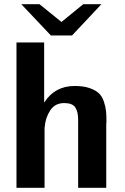

<svg xmlns="http://www.w3.org/2000/svg" viewBox="-20 -889 592 909"><path d="M81 -869H167L271 -785L374 -869H460L321 -721H221ZM58 0V-688H189V-467V-403Q239 -482 334 -482Q375 -482 404 -472Q433 -462 448.5 -447Q464 -432 472 -407.5Q480 -383 482 -363Q484 -343 484 -312Q484 -310 483.5 -307.5Q483 -305 483 -304V0H350V-321Q350 -360 336.5 -380.5Q323 -401 284 -401Q240 -401 217.5 -366Q195 -331 192 -290Q191 -288 191 -283V0Z"/></svg>

Font: Coval
Style: ExtraBold
Weight: 800
Foundry: Context Ltd
Version: Version 001.000